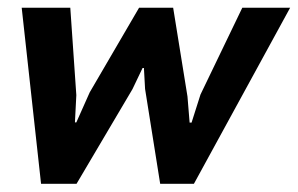

<svg xmlns="http://www.w3.org/2000/svg" viewBox="-20 -459 751 484"><path d="M416.5 -439.5 452.6 -215.8 458 -149.9H462.9L485.4 -220.7L590.8 -439.5H711.4L468.8 4.4H383.8L345.7 -234.9L342.8 -287.6H339.4L314 -234.4L172.9 4.4H83.5L34.7 -439.5H157.2L172.4 -219.2L168.9 -150.4H172.4L206.1 -226.1L330.6 -439.5Z"/></svg>

Font: PT Astra Sans
Style: Bold Italic
Weight: 700
Italic angle: -16°
Designer: A.Korolkova, I. Chaeva
Foundry: ParaType Ltd
Version: Version 1.002W